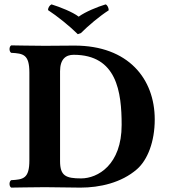

<svg xmlns="http://www.w3.org/2000/svg" viewBox="-20 -854 774 876"><path d="M185 0C225 0 307 2 347 2C435 2 534 -20 605 -82C653 -124 686 -207 686 -309C686 -494 566 -646 320 -646C267 -646 225 -645 185 -645C145 -645 31 -647 31 -647C21 -641 21 -619 31 -613C86 -610 114 -606 114 -523V-122C114 -39 86 -35 31 -32C21 -26 21 -4 31 2C31 2 145 0 185 0ZM254 -119V-529C254 -584 280 -604 316 -604C513 -604 535 -435 535 -284C535 -102 426 -40 350 -40C280 -40 254 -52 254 -119ZM199 -808C239 -782 298 -735 335 -698L349 -703C384 -738 434 -780 476 -807C476 -817 471 -830 462 -834C425 -823 369 -800 339 -778C312 -799 254 -822 215 -834C206 -830 199 -818 199 -808Z"/></svg>

Font: Libertinus Serif
Style: Bold
Weight: 700
Designer: Philipp H. Poll, Khaled Hosny
Foundry: Caleb Maclennan
Version: Version 7.050;RELEASE